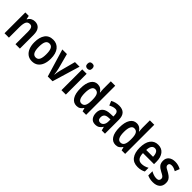

<svg xmlns="http://www.w3.org/2000/svg" viewBox="309 -2147 3544 3544"><g transform="rotate(45 2081.0 -375.0)"><path d="M314 -553Q387 -553 428 -505Q469 -457 469 -360V0H354V-332Q354 -392 337 -422.5Q320 -453 281 -453Q226 -453 204.5 -409Q183 -365 183 -268V0H68V-543H158L172 -473H179Q200 -514 236 -533.5Q272 -553 314 -553Z M1006 -272Q1006 -190 982 -126.5Q958 -63 910 -26.5Q862 10 789 10Q720 10 672 -26Q624 -62 599 -125.5Q574 -189 574 -272Q574 -402 628 -477.5Q682 -553 791 -553Q888 -553 947 -480.5Q1006 -408 1006 -272ZM692 -272Q692 -181 715.5 -135.5Q739 -90 790 -90Q842 -90 865 -135Q888 -180 888 -272Q888 -363 865 -408Q842 -453 790 -453Q738 -453 715 -408.5Q692 -364 692 -272Z M1197 0 1034 -543H1154L1234 -244Q1243 -209 1248 -176.5Q1253 -144 1256 -113H1261Q1262 -137 1267.5 -168Q1273 -199 1282 -235L1364 -543H1484L1321 0Z M1612 -752Q1675 -752 1675 -685Q1675 -651 1658.5 -634.5Q1642 -618 1612 -618Q1582 -618 1565 -634.5Q1548 -651 1548 -685Q1548 -752 1612 -752ZM1669 -543V0H1554V-543Z M1953 10Q1870 10 1823.5 -63Q1777 -136 1777 -271Q1777 -406 1823.5 -479.5Q1870 -553 1951 -553Q1995 -553 2029 -532Q2063 -511 2085 -473H2090Q2088 -496 2085.5 -518.5Q2083 -541 2083 -562V-760H2198V0H2106L2089 -65H2083Q2060 -29 2029.5 -9.5Q1999 10 1953 10ZM1986 -86Q2038 -86 2061 -127Q2084 -168 2085 -252V-279Q2085 -368 2062 -411Q2039 -454 1985 -454Q1940 -454 1917.5 -407Q1895 -360 1895 -271Q1895 -86 1986 -86Z M2511 -553Q2690 -553 2690 -363V0H2606L2586 -74H2584Q2557 -31 2524 -10.5Q2491 10 2438 10Q2370 10 2335 -38Q2300 -86 2300 -158Q2300 -242 2351 -285Q2402 -328 2500 -331L2575 -334V-364Q2575 -461 2501 -461Q2471 -461 2442 -451.5Q2413 -442 2379 -424L2343 -509Q2379 -530 2422.5 -541.5Q2466 -553 2511 -553ZM2527 -256Q2469 -253 2443.5 -227.5Q2418 -202 2418 -157Q2418 -117 2435 -99Q2452 -81 2481 -81Q2523 -81 2549.5 -114.5Q2576 -148 2576 -208V-258Z M2972 10Q2889 10 2842.5 -63Q2796 -136 2796 -271Q2796 -406 2842.5 -479.5Q2889 -553 2970 -553Q3014 -553 3048 -532Q3082 -511 3104 -473H3109Q3107 -496 3104.5 -518.5Q3102 -541 3102 -562V-760H3217V0H3125L3108 -65H3102Q3079 -29 3048.5 -9.5Q3018 10 2972 10ZM3005 -86Q3057 -86 3080 -127Q3103 -168 3104 -252V-279Q3104 -368 3081 -411Q3058 -454 3004 -454Q2959 -454 2936.5 -407Q2914 -360 2914 -271Q2914 -86 3005 -86Z M3531 -552Q3626 -552 3677 -485.5Q3728 -419 3728 -309V-243H3439Q3442 -83 3559 -83Q3632 -83 3704 -124V-27Q3637 10 3551 10Q3437 10 3381 -64.5Q3325 -139 3325 -268Q3325 -406 3379 -479Q3433 -552 3531 -552ZM3531 -463Q3492 -463 3468 -430.5Q3444 -398 3441 -326H3619Q3619 -386 3597.5 -424.5Q3576 -463 3531 -463Z M4132 -155Q4132 -73 4082 -31.5Q4032 10 3945 10Q3901 10 3866.5 2Q3832 -6 3800 -21V-130Q3830 -112 3868 -99Q3906 -86 3944 -86Q3980 -86 3997.5 -101.5Q4015 -117 4015 -145Q4015 -161 4009 -174Q4003 -187 3983.5 -201.5Q3964 -216 3923 -236Q3862 -267 3831 -304Q3800 -341 3800 -405Q3800 -475 3847.5 -514Q3895 -553 3975 -553Q4055 -553 4127 -513L4091 -422Q4063 -437 4036.5 -447.5Q4010 -458 3977 -458Q3914 -458 3914 -408Q3914 -393 3921 -380.5Q3928 -368 3948 -354.5Q3968 -341 4006 -322Q4042 -302 4070.5 -280Q4099 -258 4115.5 -228.5Q4132 -199 4132 -155Z"/></g></svg>

Font: Noto Sans Kannada Condensed SemiBold
Style: Regular
Weight: 600
Width: 3
Designer: Jelle Bosma - Monotype Design Team
Foundry: Monotype Imaging Inc.
Version: Version 2.005; ttfautohint (v1.8.4.7-5d5b)